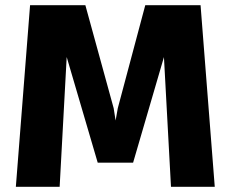

<svg xmlns="http://www.w3.org/2000/svg" viewBox="-20 -720 890 740"><path d="M396.7 -93.1 434 -303 539.9 -700H628.4L630.3 -563.1L493 -93.1ZM41.1 0 95.9 -700H247.9L209.9 0ZM356.6 -93.1 218.6 -563.1 220.7 -700H309L418.1 -303L451.1 -93.1ZM639 0 601 -700H753L807.7 0Z"/></svg>

Font: Trispace Thin
Style: Regular
Weight: 100
Designer: Tyler Finck
Foundry: Etcetera Type Company
Version: Version 1.210